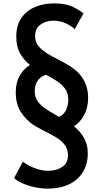

<svg xmlns="http://www.w3.org/2000/svg" viewBox="-20 -924 594 1133"><path d="M264 189Q222 189 181.5 180Q141 171 110 156.5Q79 142 63 127L115 30Q126 39 149.5 52Q173 65 203.5 74.5Q234 84 264 84Q312 84 346.5 61.5Q381 39 381 -7Q381 -45 361 -70.5Q341 -96 309.5 -114.5Q278 -133 241.5 -151Q205 -169 171 -191Q132 -219 102.5 -264Q73 -309 73 -380Q73 -437 96 -477Q119 -517 157 -541Q123 -567 99.5 -607Q76 -647 76 -708Q76 -775 106.5 -818.5Q137 -862 187.5 -883Q238 -904 298 -904Q369 -904 411 -883Q453 -862 473 -845L421 -752Q403 -770 369 -786Q335 -802 293 -802Q251 -802 219 -779Q187 -756 187 -711Q187 -672 213 -645Q239 -618 279 -596.5Q319 -575 362 -552Q405 -529 438 -499Q465 -473 482.5 -434.5Q500 -396 500 -348Q500 -290 477.5 -247Q455 -204 416 -178Q427 -171 436 -161Q463 -136 480.5 -100.5Q498 -65 498 -20Q498 48 467 95Q436 142 383.5 165.5Q331 189 264 189ZM328 -234Q356 -247 369.5 -274Q383 -301 383 -335Q383 -374 364.5 -400Q346 -426 316 -445.5Q286 -465 251 -483Q185 -460 185 -384Q185 -348 205.5 -322Q226 -296 259 -275.5Q292 -255 328 -234Z"/></svg>

Font: Alata
Style: Regular
Weight: 400
Designer: Spyros Zevelakis, Eben Sorkin
Foundry: Spyros Zevelakis
Version: Version 1.005; ttfautohint (v1.8.4.7-5d5b)